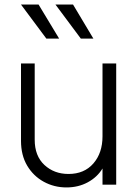

<svg xmlns="http://www.w3.org/2000/svg" viewBox="-20 -809 612 841"><path d="M271 12Q217 12 171.5 -13Q126 -38 99 -83.5Q72 -129 72 -192V-531H132V-197Q132 -126 174.5 -86.5Q217 -47 280 -47Q349 -47 389 -93Q429 -139 429 -212V-531H489V0H429V-71Q406 -33 364.5 -10.5Q323 12 271 12ZM183 -640 72 -789H149L239 -640ZM334 -640 223 -789H300L389 -640Z"/></svg>

Font: Plus Jakarta Sans Light
Style: Regular
Weight: 300
Designer: Gumpita Rahayu
Foundry: Tokotype
Version: Version 2.006; ttfautohint (v1.8.4.7-5d5b)